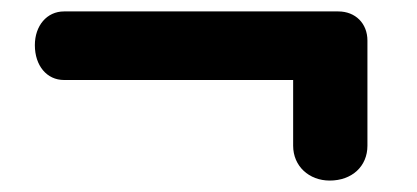

<svg xmlns="http://www.w3.org/2000/svg" viewBox="-20 -426 730 336"><path d="M623 -171V-355C623 -385 602 -406 572 -406H92C62 -406 41 -381 41 -347C41 -311 62 -286 92 -286H493V-171C493 -135 521 -110 557 -110C596 -110 623 -135 623 -171Z"/></svg>

Font: Hotpoint
Style: Bold
Weight: 700
Designer: Andrew Paglinawan, Luciano Perondi, Riccardo Olocco
Foundry: CAST Cooperativa Anonima Servizi Tipografici
Version: Version 1.000;PS 2.1;hotconv 16.6.51;makeotf.lib2.5.65220